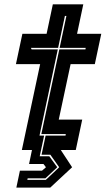

<svg xmlns="http://www.w3.org/2000/svg" viewBox="-20 -697 490 892"><path d="M56 174.5 72.5 96H175L193.5 80L182 65H115L128.5 0H81.5L166.5 -399H54L84 -540H196.5L225.5 -677H367L338 -540H450.5L420.5 -399H308L253 -141.5H362L332 0H262.5L315 80L213.5 174.5ZM107 138.5H193L255 80L214 22H173L192 -67H284.5L285.5 -74H172L255.5 -467.5H377L378 -474.5H257L288.5 -623H281.5L250 -474.5H123.5L127 -467.5H248.5L163.5 -67H185L164.5 29H209L246 80L191 131.5H108.5Z"/></svg>

Font: Tourney ExtraBold
Style: Italic
Weight: 800
Italic angle: -12°
Version: Version 1.015